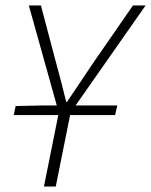

<svg xmlns="http://www.w3.org/2000/svg" viewBox="-20 -679 550 699"><path d="M30 -260 37 -293 131 -295H407L399 -260ZM140 0 194 -269 85 -659H129L184 -451Q194 -415 203 -380Q212 -345 221 -308H224Q248 -343 272 -379.5Q296 -416 320 -451L464 -659H510L237 -269L183 0Z"/></svg>

Font: Source Sans 3 Light
Style: Italic
Weight: 300
Italic angle: -11°
Designer: Paul D. Hunt
Foundry: Adobe
Version: Version 3.046;hotconv 1.0.118;makeotfexe 2.5.65603